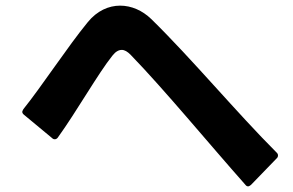

<svg xmlns="http://www.w3.org/2000/svg" viewBox="-20 -695 1040 681"><path d="M870 -39 962 -134C965 -137 966 -140 966 -143C966 -147 965 -150 962 -153C818 -297 661 -486 517 -627C485 -658 446 -675 406 -675C366 -675 324 -657 291 -616C221 -531 126 -386 63 -308C61 -304 59 -301 59 -298C59 -295 61 -291 65 -288L165 -205C168 -202 171 -201 174 -201C178 -201 182 -203 185 -207C252 -300 329 -436 379 -498C390 -512 401 -518 412 -518C422 -518 432 -512 443 -501C565 -375 717 -190 850 -40C853 -36 856 -34 860 -34C863 -34 866 -36 870 -39Z"/></svg>

Font: LINE Seed JP App_OTF Bold
Style: Regular
Weight: 700
Designer: LINE & Fontrix & Fontworks
Version: Version 1.009